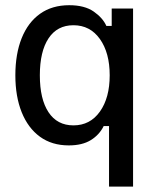

<svg xmlns="http://www.w3.org/2000/svg" viewBox="-20 -532 590 719"><path d="M478.3 166.7H388.3V-60H368.3Q352.5 -27.5 320.4 -7.5Q288.3 12.5 237.5 12.5Q174.2 12.5 129.6 -20Q85 -52.5 61.2 -111.7Q37.5 -170.8 37.5 -250Q37.5 -330 61.2 -389.2Q85 -448.3 130 -480.4Q175 -512.5 239.2 -512.5Q296.7 -512.5 330.8 -488.8Q365 -465 378.3 -435H398.3V-500H478.3ZM255 -62.5Q317.5 -62.5 354.2 -114.2Q390.8 -165.8 390.8 -250Q390.8 -334.2 354.2 -385.8Q317.5 -437.5 255 -437.5Q194.2 -437.5 161.7 -388.3Q129.2 -339.2 129.2 -250Q129.2 -160.8 161.7 -111.7Q194.2 -62.5 255 -62.5Z"/></svg>

Font: Familjen Grotesk Variable
Style: Regular
Weight: 400
Designer: Anders Wikstroem, Jonas Baeckman, Matilda Gysing, Kristian Moeller
Foundry: Familjen STHLM AB
Version: Version 2.000